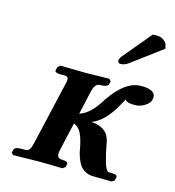

<svg xmlns="http://www.w3.org/2000/svg" viewBox="-102 -759 771 847"><g transform="rotate(15 283.5 -336.0)"><path d="M228 -71.8Q226.1 -65.9 226.1 -57.1Q226.1 -35.2 248 -35.2Q260.7 -35.2 268.6 -32Q276.4 -28.8 274.9 -22.9L272 -7.8L259.8 1Q189 -1 149.9 -1L34.2 1L25.9 -7.8L29.8 -22.9Q33.7 -35.2 62 -35.2H81.1Q93.3 -35.2 99.1 -43.5Q105 -51.8 109.9 -71.8L175.8 -357.9Q180.2 -374.5 180.2 -379.9Q180.2 -397 165 -397H146Q116.2 -397 119.1 -410.2L123 -423.8L133.8 -434.1Q214.8 -432.1 250 -432.1L357.9 -434.1L366.2 -423.8L362.8 -410.2Q361.3 -404.3 352.1 -400.6Q342.8 -397 330.1 -397Q320.8 -397 315.4 -395.3Q310.1 -393.6 303.5 -384.5Q296.9 -375.5 293 -357.9L269 -251Q317.4 -265.1 361.8 -338.9Q428.7 -439.9 502.9 -439.9Q566.9 -439.9 566.9 -404.8Q566.9 -400.9 564.9 -393.1Q561.5 -377 539.8 -364Q518.1 -351.1 496.1 -351.1Q460.9 -351.1 454.1 -360.8Q453.6 -361.8 452.4 -363Q451.2 -364.3 451.2 -365.2Q449.2 -359.9 423.8 -316.9Q382.8 -249.5 331.1 -230Q407.7 -224.1 418.9 -160.2Q425.8 -118.2 437.5 -76.7Q449.2 -35.2 461.9 -35.2H470.2Q476.1 -35.2 480.7 -34.7Q485.4 -34.2 490.5 -33.2Q495.6 -32.2 498 -29.5Q500.5 -26.9 500 -22.9L497.1 -7.8L484.9 1L397.9 0Q378.9 -0.5 364 -8.8Q349.1 -17.1 340.3 -28.3Q331.5 -39.6 325 -56.9Q318.4 -74.2 315.4 -86.2Q312.5 -98.1 310.1 -113.8Q302.7 -149.9 291.3 -172.4Q279.8 -194.8 257.8 -203.1ZM491.2 -670.9Q497.1 -672.9 505.9 -672.9Q522 -672.9 531.7 -668.9Q541.5 -665 548.8 -657.2L556.2 -649.9L562 -626L424.8 -523.9Q406.2 -509.8 387.2 -509.8Q381.8 -509.8 378.4 -513.2Q375 -516.6 375 -521Q375 -531.7 386.2 -544.9Z"/></g></svg>

Font: Linux Libertine
Style: Bold Italic
Weight: 700
Italic angle: -11.5°
Designer: Philipp H. Poll
Foundry: Philipp H. Poll
Version: Version 4.0.5